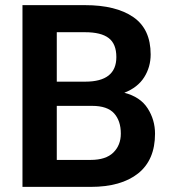

<svg xmlns="http://www.w3.org/2000/svg" viewBox="-20 -731 675 751"><path d="M334.5 0H67.9V-710.9H312.5Q433.6 -710.9 501.5 -664.1Q569.3 -617.2 569.3 -518.1Q569.3 -468.8 543.9 -428.7Q518.6 -388.7 466.3 -368.2Q528.8 -352.1 557.6 -307.1Q586.4 -262.2 586.4 -208Q586.4 -105.5 520.3 -52.7Q454.1 0 334.5 0ZM312.5 -605H202.1V-411.6H313.5Q435.1 -411.6 435.1 -507.8Q435.1 -559.1 405.3 -582Q375.5 -605 312.5 -605ZM452.6 -208.5Q452.6 -258.3 426.3 -287.6Q399.9 -316.9 340.3 -316.9H202.1V-105.5H334.5Q394 -105.5 423.3 -134.3Q452.6 -163.1 452.6 -208.5Z"/></svg>

Font: Vazirmatn RD FD SemiBold
Style: Regular
Weight: 600
Designer: Saber Rastikerdar
Foundry: Saber Rastikerdar
Version: Version 33.003